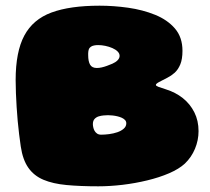

<svg xmlns="http://www.w3.org/2000/svg" viewBox="-20 -615 740 675"><path d="M325.5 40Q262 40 214 35.5Q166 31 132.8 17Q99.5 3 79.8 -25Q60 -53 53 -100Q50 -120.5 47.2 -143.2Q44.5 -166 42.2 -190Q40 -214 38.5 -238.5Q37 -263 36 -287Q35 -311 35 -333.5Q35 -433 65.5 -490Q96 -547 161 -571Q226 -595 330 -595Q379.5 -595 430.8 -587.8Q482 -580.5 525.2 -563Q568.5 -545.5 595 -514.8Q621.5 -484 621.5 -436.5Q621.5 -407 613.8 -388.5Q606 -370 594 -359.2Q582 -348.5 568 -341.5Q551 -333 539.5 -326.8Q528 -320.5 528 -316.5Q528 -313 537.5 -309.5Q547 -306 563 -301Q597 -290.5 622.8 -270Q648.5 -249.5 663.2 -220.2Q678 -191 678 -154Q678 -122 665.5 -92Q653 -62 630 -40Q609.5 -21 574.8 -6Q540 9 497.5 19.2Q455 29.5 410.5 34.8Q366 40 325.5 40ZM335.5 -141.5Q348.5 -141.5 363.8 -143.5Q379 -145.5 392.8 -150.2Q406.5 -155 415.2 -162.8Q424 -170.5 424 -181.5Q424 -188 419.8 -192.8Q415.5 -197.5 408.5 -200.8Q401.5 -204 393.2 -206Q385 -208 376.2 -209Q367.5 -210 360 -210Q353.5 -210 344.5 -209.2Q335.5 -208.5 326.8 -205.8Q318 -203 312.2 -196.5Q306.5 -190 306.5 -178.5Q306.5 -174 307.8 -167.8Q309 -161.5 312.2 -155.5Q315.5 -149.5 321.2 -145.5Q327 -141.5 335.5 -141.5ZM320.5 -376Q328.5 -376 337.5 -378Q346.5 -380 356 -383.5Q365.5 -387 375 -391Q386.5 -396 393.5 -403.2Q400.5 -410.5 400.5 -418.5Q400.5 -427 393.5 -434Q386.5 -441 375 -446Q363.5 -451 350.2 -453.8Q337 -456.5 325 -456.5Q317.5 -456.5 311 -455.2Q304.5 -454 300 -451Q295.5 -448 293 -443.5Q292 -441.5 291.5 -439Q291 -436.5 290.5 -433.8Q290 -431 290 -427.8Q290 -424.5 290 -421.5Q290 -399 296.8 -387.5Q303.5 -376 320.5 -376Z"/></svg>

Font: Gluten Thin Black
Style: Regular
Weight: 900
Version: Version 1.300